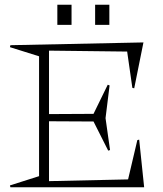

<svg xmlns="http://www.w3.org/2000/svg" viewBox="-20 -791 688 811"><path d="M22 -7.8 145 -46.9V-553.2L22 -591.8L23.9 -600.1L585.9 -611.8L546.9 -418L539.1 -419.9L517.1 -573.2L187 -577.1V-309.1L375 -310.1L435.1 -433.1L442.9 -430.2L425.8 -292L444.8 -157.2L437 -154.8L375 -277.8L187 -278.8V-25.9L521 -33.2L560.1 -199.2L567.9 -201.2L588.9 0H23.9ZM222.2 -686V-771H282.2V-686ZM381.8 -686V-771H441.9V-686Z"/></svg>

Font: Halibut Thin
Style: Regular
Weight: 250
Designer: Matteo Maggi
Foundry: Collletttivo
Version: Version 3.080 | FøM Fix